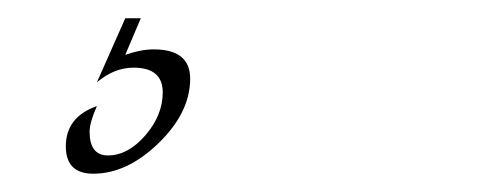

<svg xmlns="http://www.w3.org/2000/svg" viewBox="-20 -20 540 210"><path d="M134 0 117 40Q134 34 148 34Q188 34 188 66Q188 103 153.5 136.5Q119 170 82 170Q52 170 52 140Q52 108 86 96Q78 114 78 124Q78 150 98 150Q120 150 139 128Q158 106 158 81Q158 54 126 54Q105 54 86 70L117 0Z"/></svg>

Font: Lucien Schoenschriftv CAT
Style: Regular
Weight: 400
Designer: Lucian Bernhard 1928
Foundry: CAT-Fonts Peter Wiegel
Version: Version 1.000